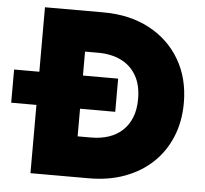

<svg xmlns="http://www.w3.org/2000/svg" viewBox="-58 -753 860 807"><g transform="rotate(5 372.5 -350.0)"><path d="M-7 -288V-428H432V-288ZM99.5 0V-700H346.5Q457 -700 540.2 -655.8Q623.5 -611.5 669.8 -532.5Q716 -453.5 716 -350Q716 -272 689.5 -207.5Q663 -143 614.2 -96.8Q565.5 -50.5 497.5 -25.2Q429.5 0 346.5 0ZM283.5 -171.5H339.5Q380.5 -171.5 414 -182.5Q447.5 -193.5 472 -216.2Q496.5 -239 509.8 -272.2Q523 -305.5 523 -350Q523 -409 499.8 -449Q476.5 -489 435.2 -509Q394 -529 339.5 -529H283.5Z"/></g></svg>

Font: Geologica Thin Cursive ExtraBold
Style: Regular
Weight: 800
Version: Version 1.010;gftools[0.9.28]